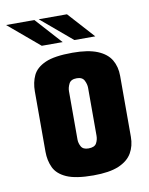

<svg xmlns="http://www.w3.org/2000/svg" viewBox="-115 -681 574 742"><g transform="rotate(-10 172.5 -310.5)"><path d="M192 5Q123 5 87 -11Q51 -27 38 -55Q25 -83 25 -117V-354Q25 -389 38 -416.5Q51 -444 87 -460Q123 -476 194 -476Q255 -476 291.5 -461Q328 -446 344 -419Q360 -392 360 -356V-117Q360 -81 344 -53.5Q328 -26 291.5 -10.5Q255 5 192 5ZM191 -101Q215 -101 222.5 -114.5Q230 -128 230 -144V-332Q230 -346 222.5 -361Q215 -376 193 -376Q170 -376 162.5 -361Q155 -346 155 -332V-142Q155 -128 162.5 -114.5Q170 -101 191 -101ZM82 -523 -40 -626H71L164 -523ZM210 -523 88 -626H199L292 -523Z"/></g></svg>

Font: Smooch Sans Thin ExtraBold
Style: Regular
Weight: 800
Version: Version 1.010